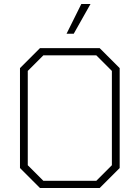

<svg xmlns="http://www.w3.org/2000/svg" viewBox="-20 -941 699 961"><path d="M80 -100V-600L180 -700H479L579 -600V-100L479 0H180ZM462 -36 540 -114V-586L462 -664H197L119 -586V-114L197 -36ZM387 -921H433L349 -772H313Z"/></svg>

Font: Chakra Petch ExtraLight
Style: Regular
Weight: 275
Designer: Katatrad Aksorn Co.,Ltd.
Foundry: Cadson Demak Co.,Ltd.
Version: Version 1.000; ttfautohint (v1.6)